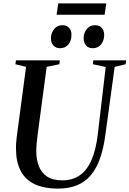

<svg xmlns="http://www.w3.org/2000/svg" viewBox="-20 -1097 760 1127"><path d="M653 -704.5 598.5 -306Q588 -226 567 -166.8Q546 -107.5 512.8 -68.2Q479.5 -29 432 -9.5Q384.5 10 321.5 10Q234.5 10 179.8 -17.8Q125 -45.5 99.5 -97.8Q74 -150 74 -222Q73.5 -239.5 74.8 -257.8Q76 -276 78.5 -295L133 -704.5L70.5 -720L73.5 -743H331L328.5 -720L254 -704.5L200 -300Q197 -275.5 195 -252.5Q193 -229.5 193 -208.5Q193 -160.5 207.8 -122Q222.5 -83.5 256 -61Q289.5 -38.5 347 -38.5Q405 -38.5 447.5 -67.5Q490 -96.5 516.8 -157Q543.5 -217.5 554.5 -312.5L600.5 -704L525 -720L527.5 -743H720.5L717.5 -720ZM332 -814Q308 -814 293.5 -830.2Q279 -846.5 279 -873.5Q279.5 -904 297.8 -926.5Q316 -949 345.5 -949Q373 -949 386.5 -932.5Q400 -916 399.5 -892.5Q399.5 -859 381.5 -836.5Q363.5 -814 332 -814ZM524 -814Q499.5 -814 485.2 -830.2Q471 -846.5 471 -873.5Q471 -904 489.5 -926.5Q508 -949 537 -949Q564.5 -949 578 -932.5Q591.5 -916 591.5 -892.5Q591.5 -859 573.5 -836.5Q555.5 -814 524 -814ZM322 -1077H604L594 -1010.5H312Z"/></svg>

Font: Merriweather 120pt Medium
Style: Italic
Weight: 500
Italic angle: -7.8°
Version: Version 2.101